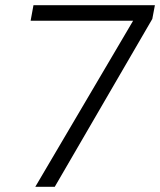

<svg xmlns="http://www.w3.org/2000/svg" viewBox="-20 -720 617 740"><path d="M116 0 493 -640H98L109 -700H577L567 -647L191 0Z"/></svg>

Font: DM Sans 10pt Light
Style: Italic
Weight: 300
Italic angle: -10°
Version: Version 4.004;gftools[0.9.30]